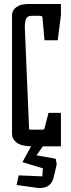

<svg xmlns="http://www.w3.org/2000/svg" viewBox="-20 -730 356 958"><path d="M104 -588 125 -89Q125 -83 131 -83H190Q201 -83 202 -89L222 -167H284V0H194L162 45L258 62L263 90L248 155Q235 208 180 208Q169 208 163 207L63 193L73 145L191 150L194 110L92 79L135 0Q86 -1 63 -18.5Q40 -36 40 -62V-654Q40 -678 61 -694Q82 -710 120 -710H284V-654L268 -529H202L192 -642Q191 -651 180 -651H138Q116 -651 109.5 -634.5Q103 -618 104 -588Z"/></svg>

Font: Bahianita
Style: Regular
Weight: 400
Designer: Pablo Cosgaya & Dani Raskovsky
Foundry: Pablo Cosgaya & Dani Raskovsky
Version: Version 1.008